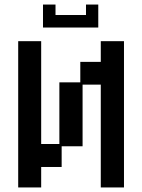

<svg xmlns="http://www.w3.org/2000/svg" viewBox="-20 -812 626 844"><path d="M60 12V-631H161V-179H241V-450H333V-540H423V-631H525V12H423V-440H343V-169H251V-78H161V12ZM169 -691V-792H224V-746H358V-792H412V-691Z"/></svg>

Font: Pixelify Sans
Style: Regular
Weight: 400
Designer: Stefie Justprince
Foundry: Typecalism Foundryline
Version: Version 1.000;February 13, 2025;FontCreator 15.0.0.3015 64-b